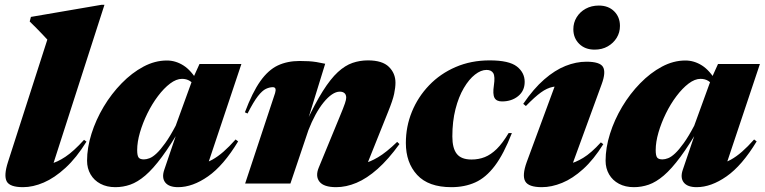

<svg xmlns="http://www.w3.org/2000/svg" viewBox="-20 -760 3166 795"><path d="M176 -596Q167 -606 155.5 -618Q144 -630 130.8 -643.5Q117.5 -657 103 -671L108 -690L399.5 -740H412.5L188 -42.5L131.5 -75Q159 -75 187.8 -81.5Q216.5 -88 250.8 -110.8Q285 -133.5 328 -181L338 -173.5Q296.5 -106.5 251.2 -65Q206 -23.5 161.2 -4.2Q116.5 15 75.5 15Q20.5 15 7.8 -9Q-5 -33 13 -89Z M660 -56.5 723 -242 733 -239Q687.5 -160.5 650.5 -110.5Q613.5 -60.5 581.5 -33.2Q549.5 -6 519.5 4.5Q489.5 15 457.5 15Q422.5 15 396 1Q369.5 -13 355 -38Q340.5 -63 340.5 -94.5Q340.5 -148.5 358.8 -206.2Q377 -264 409.2 -318Q441.5 -372 483.8 -415.2Q526 -458.5 573.8 -484Q621.5 -509.5 671 -509.5Q707 -509.5 739.5 -489Q772 -468.5 800 -420.5L789.5 -398Q779.5 -416.5 765.8 -425Q752 -433.5 733.5 -433.5Q710 -433.5 684.2 -414Q658.5 -394.5 634 -362Q609.5 -329.5 590.2 -290.2Q571 -251 559.5 -211.5Q548 -172 548 -138.5Q548 -116 553.8 -108Q559.5 -100 576 -100Q586.5 -100 599.5 -105Q612.5 -110 628.5 -125Q644.5 -140 664.2 -167.5Q684 -195 707.5 -239.5L777.5 -432L806 -495H979.5L832 -54L814 -80.5Q837.5 -87 859.8 -99.2Q882 -111.5 905.5 -132Q929 -152.5 955.5 -182.5L966 -174.5Q905.5 -74.5 841.5 -29.8Q777.5 15 717.5 15Q679.5 15 664.2 -4.5Q649 -24 660 -56.5Z M1005 -290 994 -295Q1025 -377.5 1057.8 -423.8Q1090.5 -470 1130 -488.8Q1169.5 -507.5 1220.5 -507.5Q1242.5 -507.5 1258.8 -506.5Q1275 -505.5 1290.5 -503Q1306 -500.5 1326.5 -496L1249.5 -246.5L1246 -249.5Q1284 -331 1316.5 -382.5Q1349 -434 1379 -461.5Q1409 -489 1439.5 -499.5Q1470 -510 1503.5 -510Q1563 -510 1590.2 -483.2Q1617.5 -456.5 1617.5 -417.5Q1617.5 -398 1612 -371.5Q1606.5 -345 1587 -297L1485 -42.5L1431 -79Q1456.5 -78 1483.8 -83.2Q1511 -88.5 1545.2 -108.8Q1579.5 -129 1624.5 -172.5L1634 -163.5Q1588 -100 1543.5 -60.5Q1499 -21 1456 -3Q1413 15 1372 15Q1320.5 15 1302.8 -7.8Q1285 -30.5 1300 -66.5L1385.5 -274Q1403 -316 1408.2 -331.8Q1413.5 -347.5 1413.5 -355.5Q1413.5 -368 1406.5 -374.2Q1399.5 -380.5 1387 -380.5Q1371.5 -380.5 1354.5 -369Q1337.5 -357.5 1320 -336Q1302.5 -314.5 1286.5 -285.2Q1270.5 -256 1257 -221L1182.5 0H995L1119 -374.5Q1122.5 -386 1120.5 -392.5Q1118.5 -399 1109.5 -399Q1096 -399 1081 -392Q1066 -385 1048 -362Q1030 -339 1005 -290Z M1994.5 -470.5Q1971.5 -470.5 1946.8 -451.2Q1922 -432 1900.5 -395.5Q1879 -359 1866 -308.2Q1853 -257.5 1853 -195Q1853 -146 1871.5 -122.8Q1890 -99.5 1932.5 -99.5Q1962 -99.5 1987.2 -109.5Q2012.5 -119.5 2036.8 -143.2Q2061 -167 2086 -209H2099.5Q2066 -122.5 2029 -73.5Q1992 -24.5 1948 -4.8Q1904 15 1849 15Q1754 15 1707.2 -35.8Q1660.5 -86.5 1660.5 -168Q1660.5 -236 1685.5 -297.2Q1710.5 -358.5 1756.8 -406.8Q1803 -455 1866.8 -482.5Q1930.5 -510 2007.5 -510Q2087.5 -510 2120 -484.8Q2152.5 -459.5 2152.5 -421Q2152.5 -384 2125.5 -362Q2098.5 -340 2058.5 -340Q2035.5 -340 2027.5 -355Q2019.5 -370 2025 -406.5Q2030.5 -443.5 2022.5 -457Q2014.5 -470.5 1994.5 -470.5Z M2161 -89 2294.5 -450.5 2327 -402Q2293.5 -405 2269.2 -400.2Q2245 -395.5 2219.8 -377.2Q2194.5 -359 2157.5 -321L2146.5 -330Q2189.5 -393 2233.5 -431.2Q2277.5 -469.5 2321.5 -487Q2365.5 -504.5 2408 -504.5Q2464 -504.5 2476.8 -482.8Q2489.5 -461 2471.5 -412L2336.5 -42.5L2279.5 -74.5Q2306 -75 2334 -80.8Q2362 -86.5 2395 -106.5Q2428 -126.5 2468 -170.5L2478 -163Q2438 -99 2394.5 -59.8Q2351 -20.5 2307.5 -2.8Q2264 15 2223.5 15Q2168.5 15 2154.8 -9.2Q2141 -33.5 2161 -89ZM2354 -639Q2354 -666 2367.5 -688.2Q2381 -710.5 2405 -723.8Q2429 -737 2459.5 -737Q2499 -737 2523 -713.2Q2547 -689.5 2547 -652.5Q2547 -625.5 2533.5 -603.5Q2520 -581.5 2496.5 -568Q2473 -554.5 2442 -554.5Q2402.5 -554.5 2378.2 -578.5Q2354 -602.5 2354 -639Z M2807 -56.5 2870 -242 2880 -239Q2834.5 -160.5 2797.5 -110.5Q2760.5 -60.5 2728.5 -33.2Q2696.5 -6 2666.5 4.5Q2636.5 15 2604.5 15Q2569.5 15 2543 1Q2516.5 -13 2502 -38Q2487.5 -63 2487.5 -94.5Q2487.5 -148.5 2505.8 -206.2Q2524 -264 2556.2 -318Q2588.5 -372 2630.8 -415.2Q2673 -458.5 2720.8 -484Q2768.5 -509.5 2818 -509.5Q2854 -509.5 2886.5 -489Q2919 -468.5 2947 -420.5L2936.5 -398Q2926.5 -416.5 2912.8 -425Q2899 -433.5 2880.5 -433.5Q2857 -433.5 2831.2 -414Q2805.5 -394.5 2781 -362Q2756.5 -329.5 2737.2 -290.2Q2718 -251 2706.5 -211.5Q2695 -172 2695 -138.5Q2695 -116 2700.8 -108Q2706.5 -100 2723 -100Q2733.5 -100 2746.5 -105Q2759.5 -110 2775.5 -125Q2791.5 -140 2811.2 -167.5Q2831 -195 2854.5 -239.5L2924.5 -432L2953 -495H3126.5L2979 -54L2961 -80.5Q2984.5 -87 3006.8 -99.2Q3029 -111.5 3052.5 -132Q3076 -152.5 3102.5 -182.5L3113 -174.5Q3052.5 -74.5 2988.5 -29.8Q2924.5 15 2864.5 15Q2826.5 15 2811.2 -4.5Q2796 -24 2807 -56.5Z"/></svg>

Font: Newsreader 60pt ExtraBold
Style: Italic
Weight: 800
Italic angle: -17°
Designer: Hugues Gentile
Foundry: Production Type
Version: Version 1.003